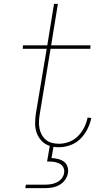

<svg xmlns="http://www.w3.org/2000/svg" viewBox="-20 -755 540 995"><path d="M111 220 114 202H214Q229 202 244.5 199.5Q260 197 274.5 190Q289 183 299.5 170Q310 157 312 142Q315 127 309 114Q303 101 290.5 94Q278 87 263.5 84.5Q249 82 234 82H224L238 1Q214 -6 196.5 -24Q179 -42 170.5 -65.5Q162 -89 162 -115Q162 -141 166 -167L222 -502H98L99 -520H225L260 -735H280L245 -520H449L448 -502H242L186 -164Q183 -146 182 -127Q181 -108 184.5 -90Q188 -72 196.5 -56.5Q205 -41 218.5 -30Q232 -19 249.5 -14.5Q267 -10 286 -10Q312 -10 338.5 -20Q365 -30 384.5 -50Q404 -70 416.5 -95Q429 -120 434 -146L453 -143Q447 -114 433 -86Q419 -58 397 -36Q375 -14 345 -3Q315 8 286 8Q279 8 271.5 7.5Q264 7 257 6L247 64Q264 65 281 69Q298 73 311 82.5Q324 92 329.5 108.5Q335 125 332 142Q329 161 316.5 178Q304 195 286 204.5Q268 214 249 217Q230 220 211 220Z"/></svg>

Font: Iosevka Curly Thin
Style: Italic
Weight: 100
Italic angle: -9°
Monospace: yes
Designer: Belleve Invis
Foundry: Belleve Invis
Version: Version 22.1.2; ttfautohint (v1.8.4)